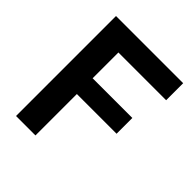

<svg xmlns="http://www.w3.org/2000/svg" viewBox="-195 -837 964 964"><g transform="rotate(45 287.0 -355.0)"><path d="M74 0V-710H551V-589H212V-406H494V-294H212V0Z"/></g></svg>

Font: YasnoRaleway
Style: Bold
Weight: 700
Designer: Matt McInerney, Pablo Impallari, Rodrigo Fuenzalida
Foundry: Matt McInerney, Pablo Impallari, Rodrigo Fuenzalida
Version: Version 4.026